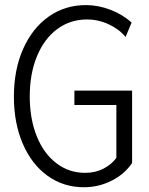

<svg xmlns="http://www.w3.org/2000/svg" viewBox="-20 -748 602 775"><path d="M36.1 -357.9Q36.1 -466.8 73.5 -550.8Q110.8 -634.8 176.8 -681.2Q242.7 -727.5 326.7 -727.5Q376.5 -727.5 426 -708.5Q475.6 -689.5 511.2 -656.7L486.8 -598.6Q462.4 -629.4 419.9 -649.4Q377.4 -669.4 331.1 -669.4Q263.2 -669.4 210.7 -630.4Q158.2 -591.3 129.2 -520.8Q100.1 -450.2 100.1 -358.9Q100.1 -268.6 128.2 -198.5Q156.2 -128.4 207.3 -89.4Q258.3 -50.3 323.7 -50.3Q364.3 -50.3 397 -66.9Q429.7 -83.5 449.7 -110.8V-324.2H280.3V-382.3H513.2V-90.3Q483.9 -45.9 431.2 -19Q378.4 7.8 318.8 7.8Q236.3 7.8 172.1 -38.3Q107.9 -84.5 72 -167.7Q36.1 -251 36.1 -357.9Z"/></svg>

Font: Reddit Mono Light
Style: Regular
Weight: 300
Monospace: yes
Designer: Stephen Hutchings
Foundry: Reddit
Version: Version 1.011